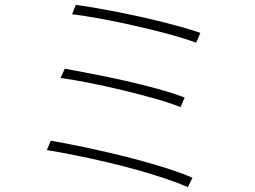

<svg xmlns="http://www.w3.org/2000/svg" viewBox="-20 -756 1040 783"><path d="M289 -736Q328 -731 379 -722Q430 -713 487 -701.5Q544 -690 601 -676.5Q658 -663 708.5 -649Q759 -635 797 -622L780 -582Q742 -596 692.5 -610Q643 -624 587 -637.5Q531 -651 474.5 -663Q418 -675 366.5 -684Q315 -693 274 -698ZM244 -476Q293 -467 357.5 -454.5Q422 -442 491 -426.5Q560 -411 623.5 -393.5Q687 -376 733 -358L716 -319Q672 -337 609.5 -354.5Q547 -372 478.5 -388.5Q410 -405 344.5 -418Q279 -431 227 -438ZM187 -182Q236 -174 296.5 -161.5Q357 -149 422 -134Q487 -119 550 -102Q613 -85 668.5 -67Q724 -49 765 -31L746 7Q707 -10 652 -28.5Q597 -47 534 -64.5Q471 -82 406 -97Q341 -112 280.5 -124Q220 -136 171 -144Z"/></svg>

Font: Noto Sans JP ExtraLight
Style: Regular
Weight: 250
Designer: Ryoko NISHIZUKA  (kana, bopomofo & ideographs); Paul D. Hunt (Latin, Greek & Cyrillic); Sandoll Communications , Soo-you
Foundry: Adobe
Version: Version 2.004-H2;hotconv 1.0.118;makeotfexe 2.5.65603